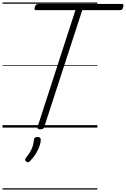

<svg xmlns="http://www.w3.org/2000/svg" viewBox="-20 -1030 1017 1550"><path d="M304 14Q277 14 283 -5L589 -948H274Q262 -948 259.5 -954Q257 -960 261 -973Q266 -987 272 -992.5Q278 -998 289 -998H962Q975 -998 976.5 -992Q978 -986 974 -973Q971 -959 965 -953.5Q959 -948 947 -948H644L337 -5Q334 5 327 9.5Q320 14 304 14ZM192 275Q184 269 183 261.5Q182 254 188 246Q208 221 221.5 199Q235 177 243 153Q251 129 254 99Q255 86 262.5 81Q270 76 282 76Q297 76 303.5 82.5Q310 89 309 101Q309 119 300 146.5Q291 174 272.5 205.5Q254 237 225 268Q217 276 208.5 279Q200 282 192 275ZM0 490H766V500H0ZM0 -20H766V0H0ZM0 -505H766V-500H0ZM0 -1010H766V-1000H0Z"/></svg>

Font: Playwrite US Trad Guides
Style: Regular
Weight: 400
Designer: Veronika Burian, José Scaglione
Foundry: TypeTogether
Version: Version 1.003